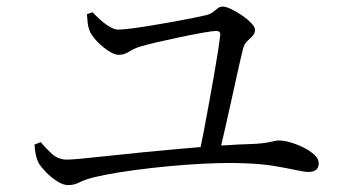

<svg xmlns="http://www.w3.org/2000/svg" viewBox="-20 -649 1040 574"><path d="M596.8 -603.8Q608.3 -606.6 616.1 -612.5Q623.9 -618.4 630.5 -623.9Q637.2 -629.3 645.9 -629.3Q655.1 -629.3 671 -621.9Q686.8 -614.4 703.2 -603.3Q719.6 -592.1 730.9 -580.2Q742.3 -568.3 742.3 -560Q742.3 -549.1 735 -541.5Q727.8 -533.9 719.1 -525.9Q710.5 -517.8 707 -504.6Q701.6 -483.8 692.9 -444.8Q684.1 -405.7 673.8 -358.2Q663.5 -310.7 652.9 -264.8Q642.4 -218.9 634.1 -183.7L574.3 -181.9Q580.9 -213.2 588.5 -252.7Q596 -292.2 603.7 -334.3Q611.4 -376.5 618.5 -416.6Q625.6 -456.7 630.8 -489.8Q636 -522.9 638.3 -544.2Q639.9 -556.4 627.1 -556.4Q615.5 -556.4 585.7 -551.1Q555.9 -545.8 519 -538.1Q482.2 -530.4 449.7 -522.8Q417.2 -515.2 399.4 -509.8Q382.1 -504.7 366.6 -494.9Q351.1 -485 335.1 -485Q323 -485 306 -495.8Q289 -506.5 273.7 -521.7Q258.3 -536.9 250.7 -551Q243.7 -565.7 242.2 -580.2Q240.7 -594.8 239.9 -606.7L256.6 -612.4Q265.3 -603.2 278.8 -590.8Q292.2 -578.4 307 -569.5Q321.9 -560.5 333.1 -560.5Q347.7 -560.5 374.8 -564.1Q401.9 -567.7 434.7 -573.1Q467.5 -578.4 499.5 -584.3Q531.6 -590.2 557.5 -595.4Q583.5 -600.6 596.8 -603.8ZM83 -216.7 101.9 -224.1Q118 -204.7 136.2 -188.3Q154.4 -171.8 180.6 -171.8Q191.7 -171.8 223.5 -174.7Q255.3 -177.6 302.1 -182.8Q348.8 -188 404.4 -193.4Q460 -198.8 519.5 -204.2Q578.9 -209.6 636.8 -213.6Q694.7 -217.6 744.7 -219Q766.4 -220.6 779.1 -222.9Q791.9 -225.1 799.5 -227.1Q807.2 -229.1 813 -229.1Q828.7 -229.1 848.9 -223.2Q869.1 -217.2 888.2 -207.6Q907.3 -198 920.1 -186Q932.8 -174 932.8 -161Q932.8 -147.8 924.9 -141.4Q917 -134.9 902.9 -134.9Q890.2 -134.9 864.1 -140.7Q838.1 -146.4 799.1 -152.9Q760.1 -159.3 709.5 -160.9Q677.3 -162.5 631.9 -161.3Q586.5 -160.1 535 -156.3Q483.5 -152.5 432.6 -146.7Q381.7 -140.9 337.1 -133.8Q292.6 -126.8 261.7 -119.2Q233.5 -112.1 217.7 -103.9Q201.8 -95.6 183.6 -95.6Q168.7 -95.6 150.3 -107.4Q131.9 -119.2 116.8 -135Q101.8 -150.8 95.5 -161.7Q90.3 -171.9 87.4 -184.5Q84.5 -197.1 83 -216.7Z"/></svg>

Font: Noto Serif JP
Style: Regular
Weight: 200
Designer: Ryoko NISHIZUKA 西塚涼子 (kana & ideographs); Frank Grießhammer (Latin, Greek & Cyrillic); Wenlong ZHANG 张文龙 (bopomofo); San
Foundry: Adobe
Version: Version 2.001;hotconv 1.1.0;makeotfexe 2.6.0